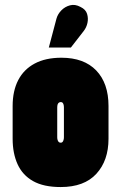

<svg xmlns="http://www.w3.org/2000/svg" viewBox="-20 -745 490 775"><path d="M418 -185V-317Q418 -409 368.5 -460.5Q319 -512 228 -512Q164 -512 120 -488.5Q76 -465 53.5 -421.5Q31 -378 31 -317V-185Q31 -126 51 -82Q71 -38 113.5 -14Q156 10 225 10Q320 10 369 -43.5Q418 -97 418 -185ZM238 -311V-191Q238 -185 236.5 -180Q235 -175 232.5 -172Q230 -169 225 -169Q220 -169 217 -172Q214 -175 212.5 -180Q211 -185 211 -191V-311Q211 -318 212.5 -323Q214 -328 217.5 -330.5Q221 -333 225 -333Q230 -333 232.5 -330.5Q235 -328 236.5 -323Q238 -318 238 -311ZM318 -620Q329 -634 333 -652.5Q337 -671 331.5 -689Q326 -707 305 -717Q283 -729 262.5 -723.5Q242 -718 227.5 -703Q213 -688 208 -670L177 -553H266Z"/></svg>

Font: Advent Pro Black
Style: Regular
Weight: 900
Version: Version 3.000